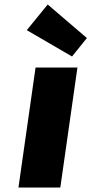

<svg xmlns="http://www.w3.org/2000/svg" viewBox="-20 -833 406 853"><path d="M62 0 138 -533H324L248 0ZM300 -582 99 -699 192 -813 366 -664Z"/></svg>

Font: Lexend ExtBd
Style: Italic
Weight: 800
Italic angle: -8.13011°
Designer: Bonnie Shaver-Troup, Thomas Jockin
Foundry: Lexend
Version: Version 1.007